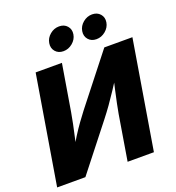

<svg xmlns="http://www.w3.org/2000/svg" viewBox="-165 -1080 1108 1210"><g transform="rotate(-20 389.5 -475.0)"><path d="M658.7 0H482.4L532.2 -301.8Q536.6 -327.6 544.9 -367.9Q553.2 -408.2 564.2 -457.5Q575.2 -506.8 587.4 -559.1L610.8 -555.7Q574.7 -499 545.9 -455.3Q517.1 -411.6 491 -374.8Q464.8 -337.9 436 -301.3L199.2 0H9.8L130.4 -727.5H306.6L254.9 -416.5Q250 -385.7 240.5 -340.3Q231 -294.9 220.2 -246.8Q209.5 -198.7 200.2 -159.2L184.1 -172.4Q210.9 -222.2 236.3 -262.5Q261.7 -302.7 285.9 -336.2Q310.1 -369.6 332.5 -398.9L590.8 -727.5H779.3ZM563 -793Q528.8 -793 509.3 -815.9Q489.7 -838.9 495.1 -871.6Q500.5 -904.3 527.8 -927Q555.2 -949.7 588.9 -949.7Q623 -949.7 642.8 -927Q662.6 -904.3 657.2 -871.6Q651.9 -838.9 624.3 -815.9Q596.7 -793 563 -793ZM341.8 -793Q307.6 -793 288.1 -815.9Q268.6 -838.9 273.9 -871.6Q279.3 -904.3 306.4 -927Q333.5 -949.7 367.7 -949.7Q401.9 -949.7 421.6 -927Q441.4 -904.3 436 -871.6Q430.7 -838.9 403.1 -815.9Q375.5 -793 341.8 -793Z"/></g></svg>

Font: Inter 18pt ExtraBold
Style: Italic
Weight: 800
Italic angle: -9.3988°
Designer: Rasmus Andersson
Foundry: rsms
Version: Version 4.001;git-66647c0bb